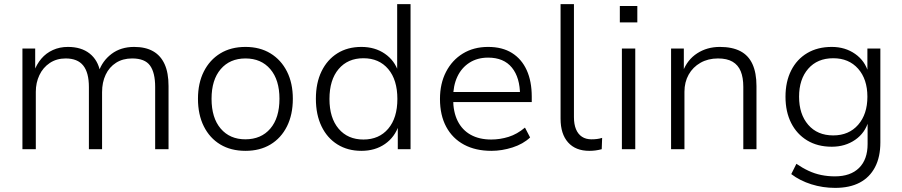

<svg xmlns="http://www.w3.org/2000/svg" viewBox="-20 -725 4385 933"><path d="M89 0V-489H151V-377H145Q158 -413 181 -440Q204 -467 237 -482Q270 -497 310 -497Q375 -497 415.5 -465Q456 -433 467 -375H459Q477 -429 522 -463Q567 -497 632 -497Q687 -497 724 -476Q761 -455 780 -413Q799 -371 799 -307V0H734V-302Q734 -372 709 -406.5Q684 -441 622 -441Q577 -441 544 -420Q511 -399 493.5 -362Q476 -325 476 -277V0H412V-302Q412 -372 384.5 -406.5Q357 -441 299 -441Q255 -441 222 -419Q189 -397 171.5 -360Q154 -323 154 -279V0Z M1173 8Q1102 8 1050.5 -23Q999 -54 970.5 -111Q942 -168 942 -245Q942 -321 970.5 -377.5Q999 -434 1050.5 -465.5Q1102 -497 1173 -497Q1243 -497 1294.5 -465.5Q1346 -434 1374.5 -377.5Q1403 -321 1403 -245Q1403 -168 1374.5 -111Q1346 -54 1294.5 -23Q1243 8 1173 8ZM1172 -48Q1249 -48 1293.5 -100Q1338 -152 1338 -245Q1338 -337 1293.5 -389Q1249 -441 1173 -441Q1097 -441 1052.5 -389Q1008 -337 1008 -245Q1008 -152 1052.5 -100Q1097 -48 1172 -48Z M1736 8Q1670 8 1620 -23Q1570 -54 1542.5 -111Q1515 -168 1515 -245Q1515 -322 1542.5 -378.5Q1570 -435 1619.5 -466Q1669 -497 1736 -497Q1802 -497 1850 -464Q1898 -431 1916 -375H1910V-705H1975V0H1913V-117H1918Q1899 -59 1851 -25.5Q1803 8 1736 8ZM1746 -47Q1822 -47 1866.5 -99.5Q1911 -152 1911 -244Q1911 -337 1866.5 -389.5Q1822 -442 1746 -442Q1670 -442 1625.5 -389.5Q1581 -337 1581 -244Q1581 -152 1625.5 -99.5Q1670 -47 1746 -47Z M2368 8Q2291 8 2235 -22Q2179 -52 2148.5 -108.5Q2118 -165 2118 -244Q2118 -319 2147.5 -376Q2177 -433 2229.5 -465Q2282 -497 2352 -497Q2421 -497 2468 -467.5Q2515 -438 2539.5 -384Q2564 -330 2564 -255V-229H2165V-278H2526L2507 -262Q2507 -348 2467.5 -396.5Q2428 -445 2352 -445Q2300 -445 2261.5 -420.5Q2223 -396 2202.5 -352.5Q2182 -309 2182 -251V-244Q2182 -181 2204 -137Q2226 -93 2267.5 -70Q2309 -47 2367 -47Q2410 -47 2451.5 -60Q2493 -73 2531 -105L2556 -57Q2522 -25 2470.5 -8.5Q2419 8 2368 8Z M2844 8Q2777 8 2740.5 -33Q2704 -74 2704 -148V-705H2769V-156Q2769 -121 2779 -97Q2789 -73 2808 -60.5Q2827 -48 2854 -48Q2868 -48 2880.5 -49.5Q2893 -51 2906 -55L2904 0Q2889 4 2874.5 6Q2860 8 2844 8Z M2992 -616V-696H3077V-616ZM3002 0V-489H3067V0Z M3241 0V-489H3303V-377H3298Q3320 -435 3368 -466Q3416 -497 3478 -497Q3538 -497 3577.5 -476.5Q3617 -456 3636.5 -413.5Q3656 -371 3656 -307V0H3592V-303Q3592 -348 3579.5 -378.5Q3567 -409 3540 -425Q3513 -441 3469 -441Q3421 -441 3384 -420Q3347 -399 3326.5 -362.5Q3306 -326 3306 -279V0Z M4038 188Q3978 188 3922.5 170.5Q3867 153 3825 121L3850 71Q3879 91 3909 105Q3939 119 3971 125.5Q4003 132 4037 132Q4113 132 4154.5 91Q4196 50 4196 -25V-136H4200Q4184 -79 4135.5 -45.5Q4087 -12 4022 -12Q3953 -12 3902.5 -42.5Q3852 -73 3824.5 -127.5Q3797 -182 3797 -255Q3797 -328 3824.5 -382.5Q3852 -437 3902.5 -467Q3953 -497 4022 -497Q4087 -497 4135.5 -463Q4184 -429 4200 -371H4195V-489H4258V-33Q4258 38 4232 87.5Q4206 137 4157.5 162.5Q4109 188 4038 188ZM4029 -67Q4105 -67 4150 -118.5Q4195 -170 4195 -255Q4195 -340 4150 -391Q4105 -442 4029 -442Q3952 -442 3907.5 -391Q3863 -340 3863 -255Q3863 -170 3907.5 -118.5Q3952 -67 4029 -67Z"/></svg>

Font: Nunito Sans 10pt Light
Style: Regular
Weight: 300
Designer: Vernon Adams
Foundry: Vernon Adams
Version: Version 3.101;gftools[0.9.27]